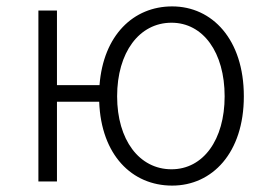

<svg xmlns="http://www.w3.org/2000/svg" viewBox="-20 -567 839 600"><path d="M516 -38C415 -38 346 -130 346 -266C346 -403 415 -496 516 -496C615 -496 682 -403 682 -266C682 -130 615 -38 516 -38ZM518 13C643 13 742 -89 742 -266C742 -444 643 -547 518 -547C397 -547 303 -457 291 -301H158V-534H100V0H158V-249H290C296 -83 392 13 518 13Z"/></svg>

Font: Noto Sans TC Light
Style: Regular
Weight: 300
Designer: Ryoko NISHIZUKA 西塚涼子 (kana, bopomofo & ideographs); Paul D. Hunt (Latin, Greek & Cyrillic); Sandoll Communications 산돌커뮤니
Foundry: Adobe
Version: Version 2.004;hotconv 1.0.118;makeotfexe 2.5.65603